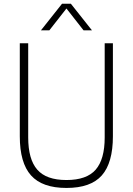

<svg xmlns="http://www.w3.org/2000/svg" viewBox="-20 -964 687 994"><path d="M324 9Q198.5 9 140.5 -56Q82.5 -121 82.5 -258.5V-740H126V-252.5Q126 -139.5 172.8 -85.8Q219.5 -32 324 -32Q429 -32 475.5 -85.8Q522 -139.5 522 -252.5V-740H564.5V-258.5Q564.5 -121 507.2 -56Q450 9 324 9ZM192 -807 301 -944.5H347L456 -807H412.5L324 -920L235.5 -807Z"/></svg>

Font: Encode Sans Semi Condensed ExtraLight
Style: Regular
Weight: 200
Width: 4
Designer: Multiple Designers
Foundry: Impallari Type
Version: Version 3.000; ttfautohint (v1.8.3) -l 8 -r 50 -G 200 -x 14 